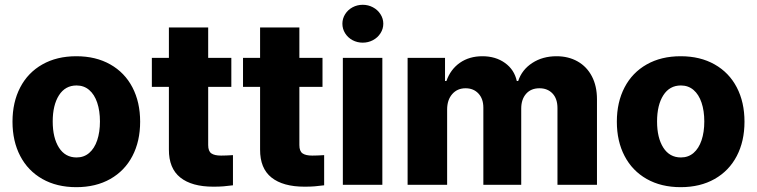

<svg xmlns="http://www.w3.org/2000/svg" viewBox="-20 -772 3162 802"><path d="M32.2 -263.7Q32.2 -345.2 64.5 -407Q96.7 -468.8 157 -502.9Q217.3 -537.1 298.8 -537.1Q380.4 -537.1 440.7 -502.9Q501 -468.8 533.2 -407Q565.4 -345.2 565.4 -263.7Q565.4 -182.1 533.2 -120.4Q501 -58.6 440.7 -24.4Q380.4 9.8 298.8 9.8Q217.3 9.8 157 -24.4Q96.7 -58.6 64.5 -120.4Q32.2 -182.1 32.2 -263.7ZM397.5 -264.6Q397.5 -309.1 386 -343.3Q374.5 -377.4 352.5 -396.2Q330.6 -415 299.8 -415Q252.4 -415 226.3 -374Q200.2 -333 200.2 -264.6Q200.2 -196.3 226.3 -155.3Q252.4 -114.3 299.8 -114.3Q330.6 -114.3 352.5 -133.1Q374.5 -151.9 386 -186Q397.5 -220.2 397.5 -264.6Z M946.3 -409.2H849.6V-166Q849.6 -140.6 862.8 -131.3Q876 -122.1 903.3 -122.1Q923.8 -122.1 953.1 -124V2Q931.2 4.9 913.8 6.3Q896.5 7.8 871.1 7.8Q781.2 7.8 733.2 -30.5Q685.1 -68.8 685.5 -147.5V-409.2H614.3V-530.3H685.5V-657.2H849.6V-530.3H946.3Z M1327.1 -409.2H1230.5V-166Q1230.5 -140.6 1243.7 -131.3Q1256.8 -122.1 1284.2 -122.1Q1304.7 -122.1 1334 -124V2Q1312 4.9 1294.7 6.3Q1277.3 7.8 1252 7.8Q1162.1 7.8 1114 -30.5Q1065.9 -68.8 1066.4 -147.5V-409.2H995.1V-530.3H1066.4V-657.2H1230.5V-530.3H1327.1Z M1412.1 -530.3H1577.1V0H1412.1ZM1410.2 -672.9Q1410.2 -694.3 1421.6 -712.6Q1433.1 -731 1452.6 -741.5Q1472.2 -752 1495.1 -752Q1518.1 -752 1537.8 -741.5Q1557.6 -731 1569.3 -712.6Q1581.1 -694.3 1581.1 -672.9Q1581.1 -651.4 1569.3 -633.1Q1557.6 -614.7 1537.8 -604.2Q1518.1 -593.8 1495.1 -593.8Q1472.2 -593.8 1452.6 -604.2Q1433.1 -614.7 1421.6 -633.1Q1410.2 -651.4 1410.2 -672.9Z M1682.6 -530.3H1838.9V-433.6H1844.7Q1861.8 -482.4 1901.1 -509.8Q1940.4 -537.1 1995.1 -537.1Q2050.3 -537.1 2089.4 -509Q2128.4 -481 2138.7 -433.6H2144.5Q2160.2 -481 2203.4 -509Q2246.6 -537.1 2304.7 -537.1Q2354.5 -537.1 2392.8 -515.4Q2431.2 -493.7 2452.4 -453.1Q2473.6 -412.6 2473.6 -357.4V0H2308.6V-320.3Q2308.6 -359.9 2287.8 -381.6Q2267.1 -403.3 2233.4 -403.3Q2197.8 -403.3 2177.5 -380.1Q2157.2 -356.9 2157.2 -318.4V0H1999V-322.3Q1999 -359.4 1978.5 -381.3Q1958 -403.3 1924.8 -403.3Q1890.1 -403.3 1868.9 -378.9Q1847.7 -354.5 1847.7 -314.5V0H1682.6Z M2556.6 -263.7Q2556.6 -345.2 2588.9 -407Q2621.1 -468.8 2681.4 -502.9Q2741.7 -537.1 2823.2 -537.1Q2904.8 -537.1 2965.1 -502.9Q3025.4 -468.8 3057.6 -407Q3089.8 -345.2 3089.8 -263.7Q3089.8 -182.1 3057.6 -120.4Q3025.4 -58.6 2965.1 -24.4Q2904.8 9.8 2823.2 9.8Q2741.7 9.8 2681.4 -24.4Q2621.1 -58.6 2588.9 -120.4Q2556.6 -182.1 2556.6 -263.7ZM2921.9 -264.6Q2921.9 -309.1 2910.4 -343.3Q2898.9 -377.4 2877 -396.2Q2855 -415 2824.2 -415Q2776.9 -415 2750.7 -374Q2724.6 -333 2724.6 -264.6Q2724.6 -196.3 2750.7 -155.3Q2776.9 -114.3 2824.2 -114.3Q2855 -114.3 2877 -133.1Q2898.9 -151.9 2910.4 -186Q2921.9 -220.2 2921.9 -264.6Z"/></svg>

Font: Pretendard ExtraBold
Style: Regular
Weight: 800
Designer: Base glyphs from Inter by Rasmus Andersson; Hangeul glyphs from Noto Sans CJK(Source Han Sans) by Jang Soo-young and Kan
Foundry: Kil Hyung-jin
Version: Version 1.309